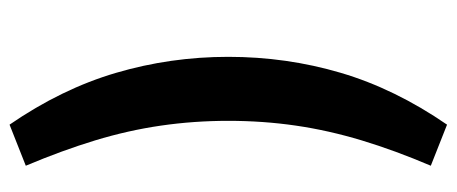

<svg xmlns="http://www.w3.org/2000/svg" viewBox="-297 -464 956 402"><g transform="rotate(90 181.0 -263.0)"><path d="M241 195Q166 86 132.5 -28Q99 -142 99 -263Q99 -385 132.5 -498.5Q166 -612 241 -721L327 -687Q295 -612 274 -542.5Q253 -473 243 -404.5Q233 -336 233 -263Q233 -191 243 -122Q253 -53 274 16Q295 85 327 161Z"/></g></svg>

Font: Nunito Sans 11pt
Style: Bold
Weight: 700
Version: Version 3.101;gftools[0.9.27]